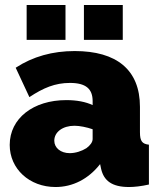

<svg xmlns="http://www.w3.org/2000/svg" viewBox="-20 -741 639 771"><path d="M243 -581V-721H87V-581ZM473 -581V-721H317V-581ZM203 10C272 10 335 -22 382 -82L386 -63C397 -15 430 10 498 10C519 10 547 7 578 0V-160C551 -163 542 -174 542 -210V-312C542 -461 448 -536 280 -536C191 -536 112 -514 43 -469L98 -351C154 -388 201 -408 261 -408C325 -408 352 -384 352 -335V-319C324 -332 289 -339 246 -339C114 -339 19 -266 19 -159C19 -63 98 10 203 10ZM260 -126C224 -126 198 -147 198 -176C198 -211 232 -236 279 -236C300 -236 329 -230 352 -222V-183C352 -170 342 -157 327 -146C308 -134 283 -126 260 -126Z"/></svg>

Font: Raleway Black
Style: Regular
Weight: 900
Designer: Matt McInerney, Pablo Impallari, Rodrigo Fuenzalida
Foundry: Matt McInerney, Pablo Impallari, Rodrigo Fuenzalida
Version: Version 3.000g; ttfautohint (v1.5) -l 8 -r 28 -G 28 -x 14 -D